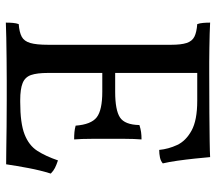

<svg xmlns="http://www.w3.org/2000/svg" viewBox="-60 -658 722 641"><g transform="rotate(90 300.5 -338.0)"><path d="M56 -679Q71 -678 93.5 -677.5Q116 -677 141 -676.5Q166 -676 188 -676Q210 -676 224 -676V-138Q224 -101 231 -81Q238 -61 258 -53Q278 -45 315 -45V0Q287 0 250.5 0Q214 0 176.5 0.5Q139 1 107 1.5Q75 2 56 3Q56 -10 57 -21Q58 -32 61 -40Q88 -42 103 -50Q118 -58 124 -78.5Q130 -99 130 -138V-549Q130 -582 124 -600.5Q118 -619 103 -626.5Q88 -634 61 -636Q58 -644 57 -655.5Q56 -667 56 -679ZM516 -171Q531 -166 541 -161Q551 -156 560 -147Q549 -112 541.5 -72Q534 -32 529 2Q510 2 477.5 1.5Q445 1 403.5 0.5Q362 0 315 0V-45H321Q392 -45 429 -59.5Q466 -74 484 -102Q502 -130 516 -171ZM446 -450Q444 -424 444 -395.5Q444 -367 444 -341Q444 -315 444 -282.5Q444 -250 446 -225Q432 -225 421.5 -226Q411 -227 400 -230Q396 -282 372 -300.5Q348 -319 287 -319H215V-362H287Q348 -362 372.5 -378Q397 -394 398 -443Q411 -447 421.5 -448.5Q432 -450 446 -450ZM505 -679Q507 -656 510 -627.5Q513 -599 517 -570.5Q521 -542 526 -521Q518 -514 506 -511.5Q494 -509 481 -509Q478 -540 464.5 -569Q451 -598 416.5 -617Q382 -636 317 -636H203L224 -676Q302 -676 359 -676.5Q416 -677 452 -677.5Q488 -678 505 -679Z"/></g></svg>

Font: Vollkorn
Style: Regular
Weight: 400
Designer: Friedrich Althausen
Foundry: Friedrich Althausen
Version: Version 4.104